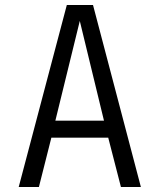

<svg xmlns="http://www.w3.org/2000/svg" viewBox="-20 -750 640 770"><path d="M55 0 248 -730H353L545 0H465L414 -198H186L136 0ZM202 -266H397L300 -666Z"/></svg>

Font: Tiny Light
Style: Regular
Weight: 300
Monospace: yes
Designer: Philipp Nurullin, Konstantin Bulenkov
Foundry: JetBrains
Version: Version 2.251; ttfautohint (v1.8.4.7-5d5b)